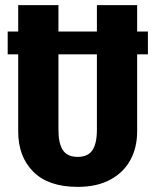

<svg xmlns="http://www.w3.org/2000/svg" viewBox="-20 -713 607 749"><path d="M557 -501H515V-200Q515 -138 489 -89.5Q463 -41 411 -12.5Q359 16 283 16Q169 16 110 -43Q51 -102 51 -200V-501H10V-590H51V-693H208V-590H358V-693H515V-590H557ZM358 -501H208V-207Q208 -153 225.5 -127Q243 -101 283 -101Q323 -101 340.5 -127Q358 -153 358 -207Z"/></svg>

Font: Fira Sans Extra Condensed
Style: Bold
Weight: 700
Width: 1
Designer: Carrois Corporate & Edenspiekermann AG
Foundry: Carrois Corporate GbR & Edenspiekermann AG
Version: Version 4.203